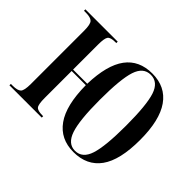

<svg xmlns="http://www.w3.org/2000/svg" viewBox="-120 -747 958 958"><g transform="rotate(45 359.5 -268.0)"><path d="M477 10Q385 10 335.5 -59.5Q286 -129 285 -270H185V-80Q185 -34 195 -22Q205 -10 239 -10H244V0H16V-10H29Q63 -10 75 -22Q87 -34 87 -80V-456Q87 -501 75 -513.5Q63 -526 29 -526H16V-536H244V-526H237Q204 -526 194.5 -513.5Q185 -501 185 -456V-280H285Q289 -415 337.5 -480.5Q386 -546 479 -546Q572 -546 621 -476.5Q670 -407 670 -268Q670 -126 621 -58Q572 10 477 10ZM478 0Q530 0 550 -62Q570 -124 570 -268Q570 -414 550 -475Q530 -536 478 -536Q426 -536 406 -475Q386 -414 386 -268Q386 -123 407 -61.5Q428 0 478 0Z"/></g></svg>

Font: Noto Serif Display ExtraCondensed Medium
Style: Regular
Weight: 500
Width: 2
Designer: Monotype Design Team
Foundry: Monotype Imaging Inc.
Version: Version 2.009